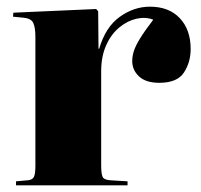

<svg xmlns="http://www.w3.org/2000/svg" viewBox="-20 -555 602 575"><path d="M28 0V-12L62 -15Q77 -16 81.5 -25Q86 -34 86 -59V-444Q86 -473 79.5 -486.5Q73 -500 50 -502L19 -505L20 -517L268 -528L274 -521L275 -409H277Q296 -474 338.5 -504.5Q381 -535 429 -535Q486 -535 518.5 -500.5Q551 -466 551 -408Q551 -369 531 -338Q511 -307 457 -307Q417 -307 396.5 -326Q376 -345 376 -372Q376 -387 381 -402.5Q386 -418 399.5 -440Q413 -462 439 -496Q416 -505 389 -499Q362 -493 337.5 -473Q313 -453 298 -419.5Q283 -386 283 -342V-59Q283 -36 287 -26Q291 -16 312 -15L362 -12V0Z"/></svg>

Font: Literata 72pt ExtraBold
Style: Regular
Weight: 800
Designer: Latin by Veronika Burian and Jose Scaglione. Greek by Irene Vlachou. Cyrillic by Vera Evstafieva.
Foundry: TypeTogether
Version: Version 3.002